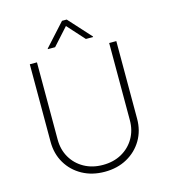

<svg xmlns="http://www.w3.org/2000/svg" viewBox="-134 -1034 1014 1151"><g transform="rotate(-15 373.5 -458.5)"><path d="M597.7 -727.3H642V-245.7Q642 -171.9 607.6 -113.6Q573.2 -55.4 512.6 -21.8Q452.1 11.7 373.6 11.7Q295.5 11.7 234.7 -21.8Q174 -55.4 139.6 -113.6Q105.1 -171.9 105.1 -245.7V-727.3H149.5V-248.2Q149.5 -185.7 178.1 -136.5Q206.7 -87.4 257.3 -59.1Q307.9 -30.9 373.6 -30.9Q439.6 -30.9 490.1 -59.1Q540.5 -87.4 569.1 -136.5Q597.7 -185.7 597.7 -248.2ZM278.1 -786.9 373.6 -892.8 469.1 -786.9H513.8V-790.5L388.1 -929H359L233.3 -790.5V-786.9Z"/></g></svg>

Font: Inter Extra Light BETA
Style: Regular
Weight: 200
Designer: Rasmus Andersson
Foundry: rsms
Version: Version 3.011;git-f93a4a705